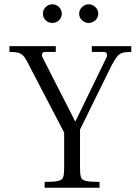

<svg xmlns="http://www.w3.org/2000/svg" viewBox="-20 -875 651 895"><path d="M188 0V-27Q232 -27 251 -31.5Q270 -36 274.5 -49Q279 -62 279 -89V-257L108 -585Q98 -605 88 -615.5Q78 -626 63.5 -629.5Q49 -633 24 -633V-660H240V-633H190Q180 -633 176.5 -625Q173 -617 180 -604L330 -310H332L474 -602Q479 -611 479 -618Q479 -625 475.5 -629Q472 -633 463 -633H408V-660H592V-633Q563 -633 548.5 -628Q534 -623 524.5 -609.5Q515 -596 500 -570L353 -271V-89Q353 -62 357.5 -49Q362 -36 381 -31.5Q400 -27 444 -27V0ZM393 -768Q376 -768 362.5 -780.5Q349 -793 349 -811Q349 -829 362.5 -842Q376 -855 393 -855Q411 -855 424.5 -842Q438 -829 438 -811Q438 -793 424.5 -780.5Q411 -768 393 -768ZM224 -768Q206 -768 193 -780.5Q180 -793 180 -811Q180 -829 193 -842Q206 -855 224 -855Q242 -855 255 -842Q268 -829 268 -811Q268 -793 255 -780.5Q242 -768 224 -768Z"/></svg>

Font: Frank Ruhl Libre Light
Style: Regular
Weight: 300
Designer: Yanek Iontef
Foundry: Fontef
Version: Version 6.003;gftools[0.9.30]